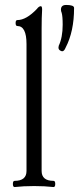

<svg xmlns="http://www.w3.org/2000/svg" viewBox="-20 -751 319 775"><path d="M231 -544Q227 -544 221.5 -548Q216 -552 216 -559Q216 -560 216.5 -562Q217 -564 217 -566Q233 -600 233 -651Q233 -686 229 -699Q226 -706 226 -712Q226 -731 247 -731Q279 -731 279 -719Q279 -624 245 -559Q239 -544 231 -544ZM39 4Q32 4 32 -8.5Q32 -21 39 -21Q87 -21 87 -61V-573Q87 -646 50 -646Q43 -646 43 -658Q43 -670 50 -670Q86 -670 129 -715Q137 -726 145 -726Q150 -726 150 -712Q148 -680 148 -636V-61Q148 -21 196 -21Q203 -21 203 -8.5Q203 4 196 4Q161 0 118 0Q74 0 39 4Z"/></svg>

Font: Junicode Cond Light
Style: Regular
Weight: 300
Width: 3
Designer: Peter S. Baker
Version: Version 2.201